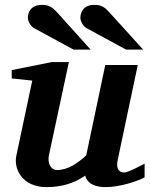

<svg xmlns="http://www.w3.org/2000/svg" viewBox="-20 -754 614 786"><path d="M572 -28V-84C511 -52 498 -48 488 -48C467 -48 454 -63 462 -100L544 -488H411L333 -118C297 -85 258 -58 213 -58C188 -58 174 -86 180 -117L262 -500H193L28 -467V-433L112 -424L47 -117C35 -63 71 12 170 12C235 12 285 -5 329 -35C332 -21 345 12 414 12C471 12 545 -13 572 -28ZM566 -551 429 -702C407 -727 393 -734 366 -734C323 -734 309 -705 309 -681C309 -668 320 -647 334 -639L496 -551ZM351 -551 215 -702C192 -727 178 -734 151 -734C108 -734 94 -705 94 -681C94 -668 105 -647 119 -639L281 -551Z"/></svg>

Font: Veleka
Style: Bold Italic
Weight: 700
Italic angle: -12°
Designer: Stefan Peev, Context Ltd, 2016; SIL International, 1997-2014.
Foundry: Stefan Peev, Context Ltd, 2016
Version: Version 5.000